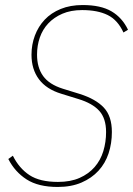

<svg xmlns="http://www.w3.org/2000/svg" viewBox="-20 -730 528 762"><path d="M209 12Q132 12 85.5 -18Q39 -48 13 -99L31 -112Q56 -62 97 -35Q138 -8 210 -8Q260 -8 296 -24Q332 -40 355.5 -67Q379 -94 390 -130Q401 -166 401 -206Q401 -260 374 -290Q347 -320 291 -337L223 -358Q164 -376 134.5 -415.5Q105 -455 105 -513Q105 -553 118.5 -589Q132 -625 157.5 -652Q183 -679 221 -694.5Q259 -710 308 -710Q380 -710 422.5 -685Q465 -660 488 -612L470 -601Q447 -651 407 -670.5Q367 -690 306 -690Q261 -690 227.5 -675.5Q194 -661 171.5 -637Q149 -613 138 -581Q127 -549 127 -513Q127 -462 151 -428.5Q175 -395 229 -378L297 -357Q360 -337 392 -303Q424 -269 424 -206Q424 -161 411 -121.5Q398 -82 371 -52.5Q344 -23 303.5 -5.5Q263 12 209 12Z"/></svg>

Font: IBM Plex Sans Cond Thin
Style: Italic
Weight: 100
Width: 3
Italic angle: -11°
Designer: Mike Abbink, Paul van der Laan, Pieter van Rosmalen
Foundry: Bold Monday
Version: Version 1.3